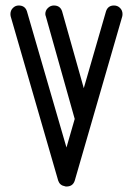

<svg xmlns="http://www.w3.org/2000/svg" viewBox="-20 -679 484 699"><path d="M366 -638Q373 -659 395 -659Q408 -659 417 -650Q426 -641 426 -628Q426 -623 425 -619L252 -21Q245 0 222 0Q221 0 221 0Q218 0 216 -1Q216 -1 216 -1Q198 -4 192 -21L19 -619Q18 -623 18 -628Q18 -641 27 -650Q36 -659 48 -659Q71 -659 78 -638L222 -142L252 -246L147 -619Q145 -624 145 -628Q145 -641 154.5 -650Q164 -659 176 -659Q199 -659 206 -638L285 -358Z"/></svg>

Font: Libertine Sup Medium
Style: Regular
Weight: 500
Designer: Bastien Sozeau
Foundry: NBR — Bastien Sozeau
Version: Version 2.003; ttfautohint (v1.8.4.7-5d5b);gftools[0.9.33]